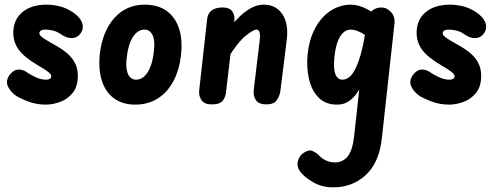

<svg xmlns="http://www.w3.org/2000/svg" viewBox="-20 -448 2156 824"><path d="M176 1Q136 1 99.5 -13Q63 -27 46 -39Q23 -56 13.5 -78.5Q4 -101 20 -125Q37 -148 58 -149.5Q79 -151 101 -134Q111 -127 133.5 -116.5Q156 -106 178 -106Q187 -106 193.5 -109.5Q200 -113 200 -120Q200 -124 197.5 -128.5Q195 -133 184 -141.5Q173 -150 147 -165Q84 -202 60.5 -234.5Q37 -267 37 -307Q37 -363 75.5 -395.5Q114 -428 181 -428Q205 -428 234 -421.5Q263 -415 292 -396Q323 -375 332 -351Q341 -327 326 -305Q313 -286 290 -284.5Q267 -283 240 -302Q226 -312 208.5 -316.5Q191 -321 176 -321Q163 -321 156 -317Q149 -313 149 -305Q149 -295 169.5 -282Q190 -269 215 -255Q243 -240 265 -222Q287 -204 300.5 -180Q314 -156 314 -122Q314 -77 292.5 -50Q271 -23 239 -11Q207 1 176 1Z M560 1Q507 1 470.5 -25Q434 -51 418 -99Q402 -147 408 -213Q419 -313 470.5 -370.5Q522 -428 601 -428Q657 -428 694 -402Q731 -376 747.5 -328Q764 -280 757 -214Q750 -148 724 -99.5Q698 -51 656.5 -25Q615 1 560 1ZM564 -106Q584 -106 599.5 -120.5Q615 -135 625.5 -161.5Q636 -188 640 -225Q643 -247 642 -265Q641 -283 635.5 -295.5Q630 -308 621 -314.5Q612 -321 600 -321Q571 -321 550.5 -289.5Q530 -258 524 -202Q520 -173 523.5 -151Q527 -129 537.5 -117.5Q548 -106 564 -106Z M888 0Q857 0 844.5 -18.5Q832 -37 835 -62L869 -366Q872 -392 889.5 -404Q907 -416 935 -416Q964 -416 976 -400.5Q988 -385 986 -359L950 -53Q949 -35 937.5 -17.5Q926 0 888 0ZM1124 0Q1090 0 1078 -18.5Q1066 -37 1069 -62L1095 -279Q1097 -300 1093.5 -310.5Q1090 -321 1080 -321Q1068 -321 1035 -295Q1002 -269 957 -197L973 -337Q1008 -382 1043 -405Q1078 -428 1112 -428Q1165 -428 1192.5 -386Q1220 -344 1210 -272L1183 -55Q1180 -36 1167.5 -18Q1155 0 1124 0Z M1427 1Q1376 1 1346 -30.5Q1316 -62 1305.5 -111.5Q1295 -161 1300 -213Q1307 -281 1333.5 -329Q1360 -377 1400 -402.5Q1440 -428 1487 -428Q1518 -428 1555 -409Q1592 -390 1614 -360L1600 -235Q1563 -290 1534.5 -305.5Q1506 -321 1486 -321Q1458 -321 1439.5 -291Q1421 -261 1415 -202Q1412 -172 1414.5 -150.5Q1417 -129 1426 -117.5Q1435 -106 1449 -106Q1464 -106 1477.5 -116Q1491 -126 1503.5 -149.5Q1516 -173 1527.5 -212.5Q1539 -252 1548 -311L1561 -135Q1551 -118 1539.5 -95Q1528 -72 1513 -50Q1498 -28 1477 -13.5Q1456 1 1427 1ZM1410 356Q1363 356 1326.5 335.5Q1290 315 1272 293Q1253 271 1258 246Q1263 221 1283 208Q1306 193 1321.5 200Q1337 207 1347 217Q1377 249 1417 249Q1451 249 1472 223.5Q1493 198 1500 135L1554 -358Q1556 -384 1574.5 -400Q1593 -416 1616 -416Q1640 -416 1658 -396.5Q1676 -377 1673 -347L1619 143Q1608 249 1550.5 302.5Q1493 356 1410 356Z M1907 1Q1867 1 1830.5 -13Q1794 -27 1777 -39Q1754 -56 1744.5 -78.5Q1735 -101 1751 -125Q1768 -148 1789 -149.5Q1810 -151 1832 -134Q1842 -127 1864.5 -116.5Q1887 -106 1909 -106Q1918 -106 1924.5 -109.5Q1931 -113 1931 -120Q1931 -124 1928.5 -128.5Q1926 -133 1915 -141.5Q1904 -150 1878 -165Q1815 -202 1791.5 -234.5Q1768 -267 1768 -307Q1768 -363 1806.5 -395.5Q1845 -428 1912 -428Q1936 -428 1965 -421.5Q1994 -415 2023 -396Q2054 -375 2063 -351Q2072 -327 2057 -305Q2044 -286 2021 -284.5Q1998 -283 1971 -302Q1957 -312 1939.5 -316.5Q1922 -321 1907 -321Q1894 -321 1887 -317Q1880 -313 1880 -305Q1880 -295 1900.5 -282Q1921 -269 1946 -255Q1974 -240 1996 -222Q2018 -204 2031.5 -180Q2045 -156 2045 -122Q2045 -77 2023.5 -50Q2002 -23 1970 -11Q1938 1 1907 1Z"/></svg>

Font: Edu SA Beginner
Style: Bold
Weight: 700
Version: Version 1.003